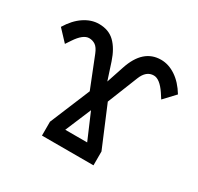

<svg xmlns="http://www.w3.org/2000/svg" viewBox="-120 -674 840 815"><g transform="rotate(30 300.0 -266.0)"><path d="M300.8 -197.3 247.6 -70.8H355ZM452.1 -531.7Q489.3 -531.7 524.4 -508.3Q559.6 -484.9 586.9 -439.9L536.1 -385.7L520 -410.6Q487.8 -458.5 458.5 -458.5Q421.4 -458.5 403.3 -412.6L344.2 -264.6L426.8 -67.9V0H174.3V-67.9L255.9 -264.2L196.3 -414.1Q186 -439.9 172.4 -449.2Q158.7 -458.5 141.6 -458.5Q112.3 -458.5 80.6 -410.6L64 -385.7L13.2 -439.9Q40.5 -484.9 75.7 -508.3Q110.8 -531.7 147.9 -531.7Q195.8 -531.7 225.3 -502.9Q254.9 -474.1 272.5 -420.9L299.8 -337.4L327.6 -420.9Q363.8 -531.7 452.1 -531.7Z"/></g></svg>

Font: Courier New
Style: Regular
Weight: 400
Designer: Steve Matteson
Foundry: Ascender Corporation
Version: Version 2.00.3